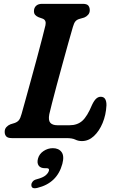

<svg xmlns="http://www.w3.org/2000/svg" viewBox="-20 -720 602 1001"><path d="M325.5 0H41.5Q20 0 12 -9.5Q4 -19 4.5 -33.5Q4.5 -47.5 13.2 -57.2Q22 -67 34.5 -72L55.5 -78.5Q70.5 -83.5 78.5 -93.5Q86.5 -103.5 92.5 -126Q99.5 -150.5 112.5 -197.8Q125.5 -245 141.5 -303Q157.5 -361 173 -418.5Q188.5 -476 200.2 -521.5Q212 -567 217 -588.5Q222.5 -614.5 203 -622.5L180.5 -630.5Q169 -635.5 163 -642.8Q157 -650 157 -662Q157 -679 168 -689.5Q179 -700 199.5 -700H411.5Q433 -700 440.5 -690.8Q448 -681.5 448 -667Q448 -652.5 439.2 -642.8Q430.5 -633 419 -628.5L393 -621Q381 -617.5 373.5 -609Q366 -600.5 360 -579.5Q350 -546 335.8 -494.8Q321.5 -443.5 305.8 -386.2Q290 -329 275.5 -275Q261 -221 250.8 -180.8Q240.5 -140.5 237 -124.5Q231 -93 242.2 -80Q253.5 -67 279.5 -67H342.5Q383 -67 409 -90Q435 -113 460 -173.5Q471 -196.5 481.8 -206Q492.5 -215.5 505 -215.5Q521.5 -215.5 528.5 -203.2Q535.5 -191 535 -170.5Q532.5 -121 515 -78.8Q497.5 -36.5 469.5 -10.5Q441.5 15.5 407 15.5Q388 15.5 372.5 7.8Q357 0 325.5 0ZM215 157Q191 157 181.5 143.2Q172 129.5 178 107Q184.5 82.5 207 67.5Q229.5 52.5 255.5 52.5Q286 52.5 301 72.8Q316 93 305 134.5Q278 234.5 175 259.5Q142.5 267.5 143.5 243Q144 234 150.8 226Q157.5 218 171.5 214.5Q204 206 217.8 194.2Q231.5 182.5 235 170Q238.5 157 223.5 157Z"/></svg>

Font: Fraunces 72pt SuperSoft SemiBold
Style: Italic
Weight: 600
Italic angle: -16°
Version: Version 1.000;[b76b70a41]